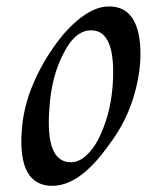

<svg xmlns="http://www.w3.org/2000/svg" viewBox="-20 -588 484 606"><path d="M135.9 -245.1Q122.6 -75.9 203.6 -75.9Q227.2 -75.9 249 -94.4Q270.8 -112.8 288.7 -145.1Q307.7 -182.1 320 -225.6Q332.3 -269.2 335.9 -322.6Q346.7 -492.3 267.7 -492.3Q217.9 -492.3 182.1 -422.6Q142.1 -348.7 135.9 -245.1ZM322.6 -129.2Q232.3 -1.5 145.1 -1.5Q35.9 -1.5 48.7 -175.9Q53.3 -243.6 79.2 -309.7Q105.1 -375.9 148.7 -438.5Q190.3 -498.5 236.2 -533.1Q282.1 -567.7 324.1 -567.7Q379 -567.7 403.1 -521.8Q427.2 -475.9 422.6 -393.3Q417.9 -325.6 393.6 -257.9Q369.2 -190.3 322.6 -129.2Z"/></svg>

Font: MM Jasmine
Style: Regular
Weight: 400
Designer: Khon Soe Zaw Thu
Version: Version 1.00 July 11, 2016, initial release